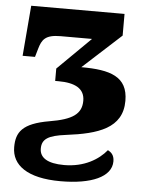

<svg xmlns="http://www.w3.org/2000/svg" viewBox="-54 -580 662 865"><g transform="rotate(5 276.5 -148.0)"><path d="M252 240C391 240 482 201 482 130C482 100 466 89 453 82C417 126 353 166 262 166C186 166 151 142 151 101C151 58 179 40 259 30C403 12 512 -22 512 -146C512 -256 432 -280 301 -280L474 -438V-536H52L33 -308H89L100 -346C112 -387 126 -411 196 -411H338L189 -264V-208H204C279 -208 323 -185 323 -130C323 -70 282 -42 180 -25C57 -4 31 38 31 105C31 186 101 240 252 240Z"/></g></svg>

Font: UArctic Serif Black
Style: Regular
Weight: 900
Designer: Customization by Puisto advertising & original work Monotype Design Team
Foundry: Monotype Imaging Inc.
Version: Version 2.004